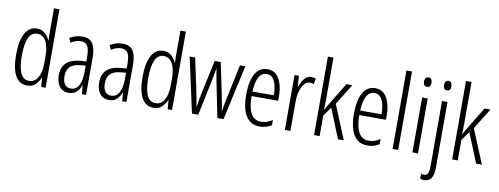

<svg xmlns="http://www.w3.org/2000/svg" viewBox="-75 -1176 4759 1832"><g transform="rotate(10 2304.5 -259.5)"><path d="M197 10Q121 10 82.5 -59.5Q44 -129 44 -262Q44 -398 84 -470Q124 -542 198 -542Q244 -542 276 -514Q308 -486 322 -449H325Q324 -469 323.5 -486Q323 -503 323 -520V-760H376V0H334L326 -87H323Q307 -48 277 -19Q247 10 197 10ZM208 -37Q263 -37 293 -88.5Q323 -140 323 -233V-295Q323 -390 293.5 -442Q264 -494 208 -494Q153 -494 126 -434.5Q99 -375 99 -262Q99 -153 125 -95Q151 -37 208 -37Z M638 -542Q707 -542 737.5 -497.5Q768 -453 768 -360V0H727L720 -84H718Q703 -44 675.5 -17Q648 10 599 10Q557 10 530.5 -11Q504 -32 491.5 -66Q479 -100 479 -140Q479 -219 524.5 -261Q570 -303 654 -310L715 -315V-358Q715 -433 695.5 -464.5Q676 -496 632 -496Q611 -496 586.5 -489Q562 -482 534 -465L516 -507Q573 -542 638 -542ZM660 -269Q534 -257 534 -141Q534 -88 554.5 -61Q575 -34 613 -34Q665 -34 690.5 -83.5Q716 -133 716 -216V-274Z M1029 -542Q1098 -542 1128.5 -497.5Q1159 -453 1159 -360V0H1118L1111 -84H1109Q1094 -44 1066.5 -17Q1039 10 990 10Q948 10 921.5 -11Q895 -32 882.5 -66Q870 -100 870 -140Q870 -219 915.5 -261Q961 -303 1045 -310L1106 -315V-358Q1106 -433 1086.5 -464.5Q1067 -496 1023 -496Q1002 -496 977.5 -489Q953 -482 925 -465L907 -507Q964 -542 1029 -542ZM1051 -269Q925 -257 925 -141Q925 -88 945.5 -61Q966 -34 1004 -34Q1056 -34 1081.5 -83.5Q1107 -133 1107 -216V-274Z M1422 10Q1346 10 1307.5 -59.5Q1269 -129 1269 -262Q1269 -398 1309 -470Q1349 -542 1423 -542Q1469 -542 1501 -514Q1533 -486 1547 -449H1550Q1549 -469 1548.5 -486Q1548 -503 1548 -520V-760H1601V0H1559L1551 -87H1548Q1532 -48 1502 -19Q1472 10 1422 10ZM1433 -37Q1488 -37 1518 -88.5Q1548 -140 1548 -233V-295Q1548 -390 1518.5 -442Q1489 -494 1433 -494Q1378 -494 1351 -434.5Q1324 -375 1324 -262Q1324 -153 1350 -95Q1376 -37 1433 -37Z M1968 -358Q1963 -384 1958.5 -411Q1954 -438 1950 -463H1949Q1944 -437 1939.5 -410Q1935 -383 1930 -358L1855 0H1794L1678 -532H1731L1799 -213Q1806 -178 1812.5 -143Q1819 -108 1825 -73H1828Q1831 -100 1837.5 -138.5Q1844 -177 1852 -214L1920 -532H1979L2046 -210Q2052 -183 2058 -148Q2064 -113 2070 -73H2072Q2077 -104 2080.5 -127Q2084 -150 2091 -182L2165 -532H2217L2100 0H2040Z M2432 -542Q2486 -542 2519 -509Q2552 -476 2567.5 -422Q2583 -368 2583 -305V-263H2325Q2326 -37 2455 -37Q2511 -37 2565 -74V-23Q2540 -7 2511.5 1.5Q2483 10 2451 10Q2388 10 2348.5 -24.5Q2309 -59 2290.5 -121Q2272 -183 2272 -265Q2272 -395 2312 -468.5Q2352 -542 2432 -542ZM2432 -496Q2385 -496 2357.5 -449.5Q2330 -403 2326 -307H2533Q2533 -358 2523 -401Q2513 -444 2490.5 -470Q2468 -496 2432 -496Z M2855 -541Q2865 -541 2877 -539Q2889 -537 2900 -532L2890 -478Q2883 -481 2872.5 -483.5Q2862 -486 2852 -486Q2819 -486 2795.5 -456Q2772 -426 2759.5 -378.5Q2747 -331 2748 -279V0H2694V-532H2736L2744 -427H2747Q2757 -456 2771 -482Q2785 -508 2805.5 -524.5Q2826 -541 2855 -541Z M3031 -372Q3031 -341 3030 -313Q3029 -285 3028 -255H3030Q3039 -271 3046.5 -284Q3054 -297 3063 -312L3197 -532H3254L3129 -330L3265 0H3209L3093 -285L3031 -198V0H2977V-760H3031Z M3476 -542Q3530 -542 3563 -509Q3596 -476 3611.5 -422Q3627 -368 3627 -305V-263H3369Q3370 -37 3499 -37Q3555 -37 3609 -74V-23Q3584 -7 3555.5 1.5Q3527 10 3495 10Q3432 10 3392.5 -24.5Q3353 -59 3334.5 -121Q3316 -183 3316 -265Q3316 -395 3356 -468.5Q3396 -542 3476 -542ZM3476 -496Q3429 -496 3401.5 -449.5Q3374 -403 3370 -307H3577Q3577 -358 3567 -401Q3557 -444 3534.5 -470Q3512 -496 3476 -496Z M3792 0H3738V-760H3792Z M3958 -732Q3977 -732 3985.5 -719Q3994 -706 3994 -686Q3994 -640 3958 -640Q3940 -640 3930.5 -652.5Q3921 -665 3921 -686Q3921 -706 3930 -719Q3939 -732 3958 -732ZM3984 -532V0H3930V-532Z M4115 -686Q4115 -706 4123.5 -719Q4132 -732 4152 -732Q4170 -732 4178.5 -719Q4187 -706 4187 -686Q4187 -640 4151 -640Q4133 -640 4124 -652.5Q4115 -665 4115 -686ZM4085 241Q4072 241 4062.5 239Q4053 237 4046 233V184Q4061 191 4077 191Q4102 191 4112.5 169Q4123 147 4123 100V-532H4176V103Q4176 178 4151.5 209.5Q4127 241 4085 241Z M4369 -372Q4369 -341 4368 -313Q4367 -285 4366 -255H4368Q4377 -271 4384.5 -284Q4392 -297 4401 -312L4535 -532H4592L4467 -330L4603 0H4547L4431 -285L4369 -198V0H4315V-760H4369Z"/></g></svg>

Font: Noto Sans Hebrew ExtraCondensed Light
Style: Regular
Weight: 300
Width: 2
Designer: Monotype Design Team
Foundry: Monotype Imaging Inc.
Version: Version 2.004; ttfautohint (v1.8.4.7-5d5b)